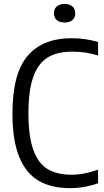

<svg xmlns="http://www.w3.org/2000/svg" viewBox="-20 -943 528 972"><path d="M43 -368.5Q43 -569.5 119.2 -659.5Q195.5 -749.5 343 -749.5Q412 -749.5 476.5 -730.5V-662Q443.5 -672.5 411.8 -677Q380 -681.5 345 -681.5Q270.5 -681.5 222.2 -652.5Q174 -623.5 149 -555Q124 -486.5 124 -370.5Q124 -252 149 -183.5Q174 -115 221.5 -86.8Q269 -58.5 342 -58.5Q374.5 -58.5 406.5 -64.8Q438.5 -71 476.5 -84V-15.5Q446 -4 409.5 2.8Q373 9.5 335 9.5Q241 9.5 176.8 -27.2Q112.5 -64 77.8 -147.5Q43 -231 43 -368.5ZM253 -875.5Q253 -898 267.5 -910.5Q282 -923 307 -923Q332 -923 346.5 -910.5Q361 -898 361 -875.5Q361 -853.5 346.5 -841.2Q332 -829 307 -829Q282 -829 267.5 -841.2Q253 -853.5 253 -875.5Z"/></svg>

Font: Encode Sans Condensed
Style: Regular
Weight: 400
Width: 3
Designer: Multiple Designers
Foundry: Impallari Type
Version: Version 2.000